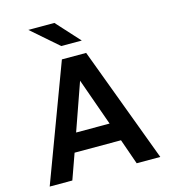

<svg xmlns="http://www.w3.org/2000/svg" viewBox="-133 -1042 1012 1147"><g transform="rotate(-15 373.0 -468.5)"><path d="M715 0H569L514 -157H227L171 0H31L298 -715H448ZM267 -271H474L370 -564ZM315 -793 150 -937H311L442 -793Z"/></g></svg>

Font: Wix Madefor Text
Style: Bold
Weight: 700
Designer: Dalton Maag Ltd
Foundry: Dalton Maag Ltd
Version: Version 3.100